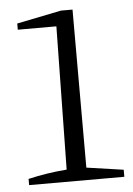

<svg xmlns="http://www.w3.org/2000/svg" viewBox="-47 -642 470 679"><g transform="rotate(-5 187.5 -302.5)"><path d="M29 0V-22Q98 -38 166 -43L174 -551H37V-573L195 -605H236V-44L367 -25V0Z"/></g></svg>

Font: Piazzolla Light
Style: Regular
Weight: 300
Designer: Juan Pablo del Peral
Foundry: Huerta Tipografica
Version: Version 1.330